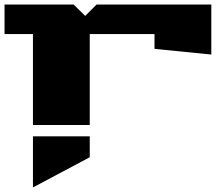

<svg xmlns="http://www.w3.org/2000/svg" viewBox="-20 -550 980 845"><path d="M0 -400V-530H304L355 -480L405 -530H910V-310L660 -335V-400H375V0H125V-400ZM125 50H375V142L125 275Z"/></svg>

Font: Stalinist One
Style: Regular
Weight: 400
Designer: Jovanny Lemonad
Foundry: Alexey Maslov, Jovanny Lemonad
Version: Version 3.004